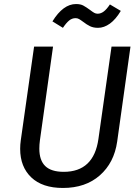

<svg xmlns="http://www.w3.org/2000/svg" viewBox="-20 -920 696 952"><path d="M561 -218Q546 -113 475 -50.5Q404 12 292 12Q190 12 135 -40.5Q80 -93 80 -182Q80 -203 83 -224L149 -689H243L178 -225Q175 -203 175 -183Q175 -125 204.5 -96.5Q234 -68 296 -68Q445 -68 468 -231L533 -689H627ZM392 -812Q380 -821 372 -825.5Q364 -830 355 -830Q337 -830 322.5 -818Q308 -806 292 -782L240 -814Q293 -900 357 -900Q379 -900 393 -892.5Q407 -885 426 -871Q439 -861 447 -856.5Q455 -852 464 -852Q480 -852 494.5 -863Q509 -874 525 -898L579 -866Q554 -824 525 -803Q496 -782 466 -782Q443 -782 426.5 -790Q410 -798 392 -812Z"/></svg>

Font: Fira Sans
Style: Italic
Weight: 400
Italic angle: -8°
Designer: bBox Type GmbH & Carrois Corporate GbR & Edenspiekermann AG
Foundry: bBox Type GmbH & Carrois Corporate GbR & Edenspiekermann AG
Version: Version 4.301